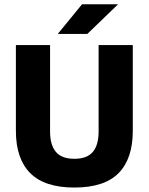

<svg xmlns="http://www.w3.org/2000/svg" viewBox="-20 -846 683 882"><path d="M321.5 15.5Q184.5 15.5 118.8 -50.8Q53 -117 53 -245V-639H210V-242Q210 -180 236.8 -148.2Q263.5 -116.5 321.5 -116.5Q380 -116.5 406.5 -148.2Q433 -180 433 -242V-639H590V-245Q590 -117 524.8 -50.8Q459.5 15.5 321.5 15.5ZM246.5 -691.5 357 -826.5H521V-825L381 -690H246.5Z"/></svg>

Font: Anek Devanagari Medium
Style: Bold
Weight: 700
Version: Version 1.003